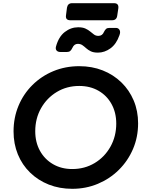

<svg xmlns="http://www.w3.org/2000/svg" viewBox="-20 -1172 922 1204"><path d="M433 12Q353 12 286 -14.5Q219 -41 169 -89.5Q119 -138 92 -204Q65 -270 65 -348Q65 -434 96 -508.5Q127 -583 183.5 -639Q240 -695 315 -726Q390 -757 477 -757Q557 -757 624 -730.5Q691 -704 741 -655.5Q791 -607 818.5 -541.5Q846 -476 846 -399Q846 -312 814 -237.5Q782 -163 725.5 -107Q669 -51 594 -19.5Q519 12 433 12ZM433 -112Q511 -112 573.5 -149.5Q636 -187 672.5 -252Q709 -317 709 -397Q709 -466 679.5 -519.5Q650 -573 597.5 -603Q545 -633 477 -633Q399 -633 336.5 -595.5Q274 -558 237.5 -493.5Q201 -429 201 -349Q201 -280 230.5 -226.5Q260 -173 312.5 -142.5Q365 -112 433 -112ZM421 -1045Q389 -1045 394 -1077L400 -1124Q405 -1152 432 -1152H695Q726 -1152 722 -1120L715 -1073Q711 -1045 683 -1045ZM594 -842Q566 -842 549 -850.5Q532 -859 520.5 -869.5Q509 -880 497 -888.5Q485 -897 468 -897Q445 -897 434 -872Q428 -859 420.5 -852.5Q413 -846 400 -846H359Q343 -846 335 -855Q327 -864 331 -880Q348 -942 386.5 -971.5Q425 -1001 470 -1001Q498 -1001 515.5 -993Q533 -985 545.5 -974.5Q558 -964 569.5 -955.5Q581 -947 597 -947Q622 -947 632 -972Q638 -984 645 -990.5Q652 -997 666 -997H707Q722 -997 729.5 -984.5Q737 -972 729 -951Q710 -896 673 -869Q636 -842 594 -842Z"/></svg>

Font: Pitagon Sans Text Bold
Style: Italic
Weight: 700
Italic angle: -8°
Designer: Travis Tran
Foundry: Pitagon
Version: Version 1.001; ttfautohint (v1.8.4.7-5d5b);gftools[0.9.26]